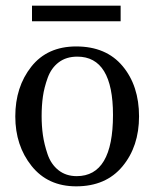

<svg xmlns="http://www.w3.org/2000/svg" viewBox="-20 -643 540 678"><path d="M34 -232Q34 -336 90.5 -407.5Q147 -479 249 -479Q355 -479 413 -409.5Q471 -340 471 -232Q471 -126 412.5 -55.5Q354 15 249 15Q149 15 91.5 -57Q34 -129 34 -232ZM127 -233Q127 -198 131.5 -166Q136 -134 148 -98.5Q160 -63 186.5 -42Q213 -21 251 -21Q379 -21 379 -237Q379 -443 253 -443Q214 -443 187.5 -423Q161 -403 148.5 -368.5Q136 -334 131.5 -302Q127 -270 127 -233ZM93 -568V-623H406V-568Z"/></svg>

Font: Academico
Style: Regular
Weight: 400
Foundry: Steinberg Media Technologies GmbH
Version: Version 0.902